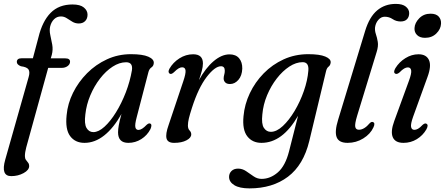

<svg xmlns="http://www.w3.org/2000/svg" viewBox="-33 -742 2340 1010"><path d="M55.5 -416Q55.5 -435.5 81 -435.5H140L169.5 -546.5Q190 -630.5 233.5 -674.5Q277 -718.5 348.5 -718.5Q389 -718.5 408.2 -702.5Q427.5 -686.5 427.5 -665Q427.5 -644 415 -631.2Q402.5 -618.5 381.5 -618.5Q362.5 -618.5 347.5 -627.8Q332.5 -637 318.2 -646.2Q304 -655.5 287.5 -655.5Q266.5 -655.5 251.8 -641.2Q237 -627 231 -603.5Q226 -582.5 231.5 -558Q237 -533.5 241.8 -507Q246.5 -480.5 239.5 -453.5L234 -435H310.5Q335.5 -435 335.5 -417.5Q335.5 -404 322.8 -394.5Q310 -385 292 -385H220.5L105 33.5Q98 60 98 79Q98 91.5 103.5 99Q109 106.5 114.8 113.8Q120.5 121 120.5 131Q120.5 152.5 91.2 168.5Q62 184.5 26 184.5Q-30 184.5 -5.5 98L117.5 -336Q125.5 -363 117.2 -376.2Q109 -389.5 77 -393.5Q55.5 -402 55.5 -416Z M686 -125Q676 -87.5 679 -73Q682 -58.5 695.5 -58.5Q713 -58.5 738 -85Q749.5 -95.5 757 -92Q769 -87.5 758.5 -63Q741.5 -30 710.2 -10.2Q679 9.5 642 9.5Q588 9.5 588 -46Q588 -61.5 591.8 -83Q595.5 -104.5 606 -142.5Q564.5 -68.5 515.2 -29.5Q466 9.5 411.5 9.5Q362.5 9.5 336 -26Q309.5 -61.5 317.5 -136.5Q323 -197 351.2 -254Q379.5 -311 425.2 -357Q471 -403 529.8 -430Q588.5 -457 656 -457Q717 -457 747.2 -443.8Q777.5 -430.5 776 -410.5Q775 -395 763.8 -387.5Q752.5 -380 748 -363.5ZM416 -140.5Q409.5 -90.5 422.2 -68.8Q435 -47 458 -47Q485.5 -47 516.8 -75.5Q548 -104 577.2 -151.2Q606.5 -198.5 628.8 -256.2Q651 -314 661 -372.5Q667 -414.5 630.5 -414.5Q595 -414.5 559.2 -391.2Q523.5 -368 493 -328.5Q462.5 -289 442 -240.2Q421.5 -191.5 416 -140.5Z M862.5 -353.5Q856 -355.5 854.2 -362.5Q852.5 -369.5 858 -380Q877 -413.5 910.8 -435Q944.5 -456.5 983 -456.5Q1034.5 -456.5 1034.5 -408.5Q1034.5 -391 1028.5 -368.8Q1022.5 -346.5 1013.5 -320.5Q1048.5 -384.5 1090.8 -420.2Q1133 -456 1174.5 -456Q1207.5 -456 1224.8 -435.5Q1242 -415 1241.5 -381Q1240 -343.5 1221 -321.8Q1202 -300 1177 -300Q1160 -300 1151.8 -308.5Q1143.5 -317 1143.5 -329Q1143.5 -339 1146.5 -348.8Q1149.5 -358.5 1149.5 -370Q1149.5 -393.5 1129.5 -393.5Q1097.5 -393.5 1054 -336.8Q1010.5 -280 977 -175.5Q965.5 -140 960.5 -119Q955.5 -98 955.5 -82Q955.5 -64.5 964.2 -55.8Q973 -47 973 -35Q973 -17 947.8 -3.8Q922.5 9.5 883 9.5Q849 9.5 843 -13.8Q837 -37 854 -84.5L931 -314Q945 -355 943 -371.5Q941 -388 925 -388Q916.5 -388 906.5 -382.2Q896.5 -376.5 881.5 -361.5Q869.5 -351 862.5 -353.5Z M1594 -0.5Q1563.5 126 1482 187.5Q1400.5 249 1279.5 249Q1227 249 1199.5 232Q1172 215 1172 188.5Q1172 170 1184.8 157.5Q1197.5 145 1219.5 145Q1242 145 1261.8 158.5Q1281.5 172 1301 185.5Q1320.5 199 1343 199Q1389 199 1428.5 164.8Q1468 130.5 1487.5 54L1535 -133Q1453 9.5 1342.5 9.5Q1294.5 9.5 1267.8 -25Q1241 -59.5 1248 -131Q1253.5 -193 1281 -251.2Q1308.5 -309.5 1354 -356Q1399.5 -402.5 1459.2 -429.8Q1519 -457 1588.5 -457Q1648.5 -457 1678.2 -444.5Q1708 -432 1706.5 -413.5Q1705 -398.5 1695.5 -391.5Q1686 -384.5 1682 -367ZM1347 -140Q1341.5 -90 1355.2 -69.2Q1369 -48.5 1391.5 -48.5Q1422 -48.5 1454.8 -79Q1487.5 -109.5 1516.8 -158.5Q1546 -207.5 1565.5 -263.5Q1585 -319.5 1589 -370Q1593 -415 1559 -415Q1524.5 -415 1489 -391.8Q1453.5 -368.5 1423 -329.2Q1392.5 -290 1372 -241Q1351.5 -192 1347 -140Z M2049 -721.5Q2084.5 -721.5 2102 -707Q2119.5 -692.5 2119.5 -673Q2119.5 -653 2108 -641Q2096.5 -629 2074.5 -629Q2051 -629 2032.5 -641.5Q2014 -654 1991 -654Q1972 -654 1957.8 -638Q1943.5 -622 1940 -599Q1938 -581 1944.2 -562.8Q1950.5 -544.5 1954.2 -522Q1958 -499.5 1948.5 -469L1846 -134Q1832.5 -89.5 1835.8 -74.5Q1839 -59.5 1855 -59.5Q1883 -59.5 1912 -94Q1921 -103 1928.5 -100Q1942.5 -95.5 1931.5 -72Q1915.5 -37 1878 -13.8Q1840.5 9.5 1795.5 9.5Q1749.5 9.5 1738 -20.2Q1726.5 -50 1745.5 -111.5L1888 -580Q1910.5 -653.5 1951.2 -687.5Q1992 -721.5 2049 -721.5Z M2203 -543Q2175.5 -543 2160.8 -557.8Q2146 -572.5 2147.5 -594.5Q2149 -622 2172.5 -646Q2196 -670 2232 -670Q2261 -670 2274.8 -654.8Q2288.5 -639.5 2287 -617Q2285.5 -588.5 2262.2 -565.8Q2239 -543 2203 -543ZM2140 -127.5Q2126.5 -89.5 2129.5 -74.2Q2132.5 -59 2147 -59Q2155.5 -59 2165.8 -64.5Q2176 -70 2190 -85Q2202 -95.5 2209.5 -91.5Q2223 -85.5 2210 -61.5Q2191.5 -29.5 2159.8 -10Q2128 9.5 2089.5 9.5Q2046 9.5 2033.2 -20.2Q2020.5 -50 2041 -105.5L2118 -316.5Q2132.5 -355.5 2130 -371.5Q2127.5 -387.5 2112.5 -387.5Q2103.5 -387.5 2093 -381.5Q2082.5 -375.5 2068 -360.5Q2055.5 -350.5 2047.5 -354Q2033.5 -360 2047 -383.5Q2067 -416 2099.8 -436.2Q2132.5 -456.5 2168.5 -456.5Q2209.5 -456.5 2223.5 -426.2Q2237.5 -396 2216 -337.5Z"/></svg>

Font: Fraunces 72pt S050
Style: Italic
Weight: 400
Italic angle: -16°
Version: Version 1.000; ttfautohint (v1.8.3)